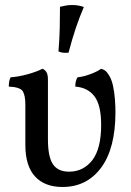

<svg xmlns="http://www.w3.org/2000/svg" viewBox="-20 -741 520 765"><path d="M229 4Q158 4 119.5 -38Q81 -80 81 -164V-325Q81 -360 71 -377Q61 -394 15 -396Q15 -407 16.5 -415.5Q18 -424 22 -433Q53 -435 89.5 -445Q126 -455 149 -467Q158 -464 164.5 -454.5Q171 -445 171 -423V-186Q171 -116 191 -86.5Q211 -57 255 -57Q312 -57 347.5 -102.5Q383 -148 383 -243Q383 -322 356.5 -357Q330 -392 280 -396Q280 -407 282 -416Q284 -425 289 -433Q311 -435 338.5 -445Q366 -455 383 -467Q388 -466 396 -461.5Q404 -457 411 -446Q424 -428 430 -400.5Q436 -373 438 -344.5Q440 -316 440 -294Q440 -150 383 -73Q326 4 229 4ZM253 -531Q240 -530 231 -531Q222 -532 213 -536Q217 -583 218 -628Q219 -673 219 -714Q231 -717 243 -719Q255 -721 267 -721Q293 -721 314 -713Q296 -671 281.5 -627.5Q267 -584 253 -531Z"/></svg>

Font: Vollkorn
Style: Regular
Weight: 400
Designer: Friedrich Althausen
Foundry: Friedrich Althausen
Version: Version 4.104